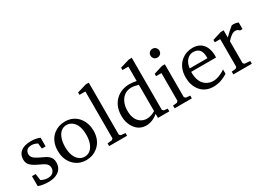

<svg xmlns="http://www.w3.org/2000/svg" viewBox="-17 -1448 2972 2169"><g transform="rotate(-30 1469.5 -363.5)"><path d="M42 -12V-142H90L102 -57Q145 -33 187 -33Q253 -33 274 -81Q281 -97 281 -114Q281 -158 237 -185Q219 -196 179 -214Q88 -255 64 -295Q50 -320 50 -351Q50 -451 149 -481Q184 -491 227 -491Q294 -491 344 -469V-356H295L287 -427Q248 -448 213 -448Q143 -448 132 -394Q130 -385 130 -376Q130 -334 178 -305Q193 -296 215 -285Q288 -250 293 -247Q309 -237 321 -227Q359 -196 359 -141Q359 -43 268 -7Q226 9 172 9Q98 9 42 -12Z M437 -241Q437 -371 523 -441Q585 -490 669 -491Q784 -491 850 -405Q901 -337 902 -241Q902 -114 817 -43Q754 8 669 9Q555 9 489 -77Q437 -145 437 -241ZM531 -241Q531 -111 599 -58Q631 -34 669 -34Q746 -34 784 -115Q808 -167 808 -241Q808 -372 739 -424Q707 -447 669 -448Q591 -448 554 -365Q531 -313 531 -241Z M966 -669V-700L1088 -736H1126V-57L1144 -41L1201 -36V0H967V-36L1026 -41L1043 -57V-669Z M1257 -225Q1257 -363 1350 -438Q1419 -492 1515 -492Q1556 -492 1604 -481V-669H1527V-700L1649 -736H1687V-57L1704 -41L1752 -36V0H1604V-52Q1528 9 1450 9Q1356 9 1301 -71Q1257 -135 1257 -225ZM1345 -242Q1345 -122 1419 -75Q1453 -54 1495 -54Q1548 -55 1604 -89V-432Q1549 -448 1516 -448Q1422 -448 1375 -367Q1345 -314 1345 -242Z M1882 -650Q1882 -687 1915 -703Q1927 -708 1940 -708Q1976 -708 1992 -676Q1998 -664 1998 -650Q1998 -614 1965 -598Q1953 -593 1940 -593Q1903 -593 1888 -625Q1882 -638 1882 -650ZM1821 0V-36L1874 -41L1891 -57V-419H1821V-450L1936 -486H1974V-57L1992 -41L2046 -36V0Z M2103 -237Q2103 -369 2189 -440Q2250 -490 2334 -491Q2443 -491 2489 -404Q2513 -357 2514 -294Q2514 -274 2513 -263H2189V-252Q2189 -123 2270 -72Q2308 -49 2357 -48Q2428 -49 2514 -106V-51Q2423 9 2326 9Q2210 9 2148 -80Q2103 -145 2103 -237ZM2194 -305H2425V-321Q2425 -431 2342 -444Q2331 -446 2321 -446Q2258 -446 2220 -387Q2198 -351 2194 -305Z M2587 0V-36L2640 -41L2658 -57V-419H2587V-450L2703 -486H2741V-392Q2790 -442 2848 -489Q2857 -491 2873 -491Q2903 -491 2933 -478V-392H2901Q2881 -416 2850 -416Q2803 -415 2741 -343V-57L2758 -41L2828 -36V0Z"/></g></svg>

Font: Khartiya
Style: Regular
Weight: 500
Version: Version 1.0.1